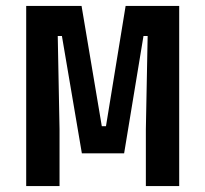

<svg xmlns="http://www.w3.org/2000/svg" viewBox="-20 -625 690 645"><path d="M68 0V-605H254L322 -201H336L402 -605H582V0H470V-191L476 -504H462L397 -110H255L188 -504H174L180 -191V0Z"/></svg>

Font: Martian Mono SemiCondensed Medium
Style: Regular
Weight: 500
Width: 4
Designer: Roman Shamin
Foundry: Evil Martians
Version: Version 1.000